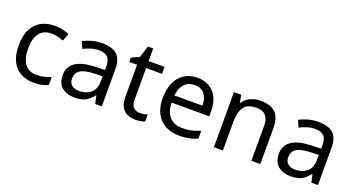

<svg xmlns="http://www.w3.org/2000/svg" viewBox="-45 -1202 3235 1756"><g transform="rotate(20 1572.5 -324.5)"><path d="M300 10Q229 10 173.5 -19Q118 -48 86.5 -109Q55 -170 55 -265Q55 -364 88 -426Q121 -488 177.5 -517Q234 -546 306 -546Q347 -546 385 -537.5Q423 -529 447 -517L420 -444Q396 -453 364 -461Q332 -469 304 -469Q146 -469 146 -266Q146 -169 184.5 -117.5Q223 -66 299 -66Q343 -66 376.5 -75Q410 -84 438 -97V-19Q411 -5 378.5 2.5Q346 10 300 10Z M768 -545Q866 -545 913 -502Q960 -459 960 -365V0H896L879 -76H875Q840 -32 801.5 -11Q763 10 695 10Q622 10 574 -28.5Q526 -67 526 -149Q526 -229 589 -272.5Q652 -316 783 -320L874 -323V-355Q874 -422 845 -448Q816 -474 763 -474Q721 -474 683 -461.5Q645 -449 612 -433L585 -499Q620 -518 668 -531.5Q716 -545 768 -545ZM794 -259Q694 -255 655.5 -227Q617 -199 617 -148Q617 -103 644.5 -82Q672 -61 715 -61Q783 -61 828 -98.5Q873 -136 873 -214V-262Z M1305 -62Q1325 -62 1346 -65.5Q1367 -69 1380 -73V-6Q1366 1 1340 5.5Q1314 10 1290 10Q1248 10 1212.5 -4.5Q1177 -19 1155 -55Q1133 -91 1133 -156V-468H1057V-510L1134 -545L1169 -659H1221V-536H1376V-468H1221V-158Q1221 -109 1244.5 -85.5Q1268 -62 1305 -62Z M1694 -546Q1763 -546 1812.5 -516Q1862 -486 1888.5 -431.5Q1915 -377 1915 -304V-251H1548Q1550 -160 1594.5 -112.5Q1639 -65 1719 -65Q1770 -65 1809.5 -74.5Q1849 -84 1891 -102V-25Q1850 -7 1810 1.5Q1770 10 1715 10Q1639 10 1580.5 -21Q1522 -52 1489.5 -113.5Q1457 -175 1457 -264Q1457 -352 1486.5 -415Q1516 -478 1569.5 -512Q1623 -546 1694 -546ZM1693 -474Q1630 -474 1593.5 -433.5Q1557 -393 1550 -321H1823Q1822 -389 1791 -431.5Q1760 -474 1693 -474Z M2309 -546Q2405 -546 2454 -499.5Q2503 -453 2503 -349V0H2416V-343Q2416 -472 2296 -472Q2207 -472 2173 -422Q2139 -372 2139 -278V0H2051V-536H2122L2135 -463H2140Q2166 -505 2212 -525.5Q2258 -546 2309 -546Z M2872 -545Q2970 -545 3017 -502Q3064 -459 3064 -365V0H3000L2983 -76H2979Q2944 -32 2905.5 -11Q2867 10 2799 10Q2726 10 2678 -28.5Q2630 -67 2630 -149Q2630 -229 2693 -272.5Q2756 -316 2887 -320L2978 -323V-355Q2978 -422 2949 -448Q2920 -474 2867 -474Q2825 -474 2787 -461.5Q2749 -449 2716 -433L2689 -499Q2724 -518 2772 -531.5Q2820 -545 2872 -545ZM2898 -259Q2798 -255 2759.5 -227Q2721 -199 2721 -148Q2721 -103 2748.5 -82Q2776 -61 2819 -61Q2887 -61 2932 -98.5Q2977 -136 2977 -214V-262Z"/></g></svg>

Font: Noto Sans Historical
Style: Regular
Weight: 400
Designer: Monotype Design Team
Foundry: Monotype Imaging Inc.
Version: Version 2.013; ttfautohint (v1.8.4.7-5d5b)